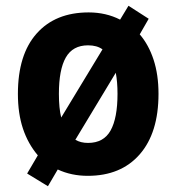

<svg xmlns="http://www.w3.org/2000/svg" viewBox="-20 -599 611 665"><path d="M529 -274Q529 -139 464 -64.5Q399 10 284 10Q227 10 180 -12L146 46L74 2L111 -61Q77 -101 59.5 -153.5Q42 -206 42 -274Q42 -410 107 -483Q172 -556 287 -556Q347 -556 396 -531L425 -579L495 -534L464 -480Q495 -444 512 -392Q529 -340 529 -274ZM184 -274Q184 -224 192 -192L335 -428Q316 -442 285 -442Q232 -442 208 -400Q184 -358 184 -274ZM387 -274Q387 -315 381 -347L241 -115Q259 -104 285 -104Q339 -104 363 -147Q387 -190 387 -274Z"/></svg>

Font: Noto Sans Devanagari UI SemiCondensed
Style: Bold
Weight: 700
Width: 4
Designer: Jelle Bosma - Monotype Design Team
Foundry: Monotype Imaging Inc.
Version: Version 2.004; ttfautohint (v1.8.4.7-5d5b)